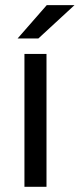

<svg xmlns="http://www.w3.org/2000/svg" viewBox="-20 -720 307 740"><path d="M74.2 -512.2H159.2V0H74.2ZM160.2 -700.2H267.1L127.9 -571.8H47.9Z"/></svg>

Font: D-DIN Exp
Style: Regular
Weight: 400
Width: 7
Designer: Charles Nix
Foundry: Datto Inc.
Version: Version 1.00